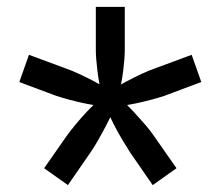

<svg xmlns="http://www.w3.org/2000/svg" viewBox="-20 -640 640 557"><path d="M423 -103 358 -197Q349 -211 336 -232.5Q323 -254 311 -277.5Q299 -301 292 -318L336 -347Q350 -335 367.5 -316Q385 -297 401.5 -278Q418 -259 427 -245L492 -152ZM177 -103 108 -152 173 -245Q183 -259 199 -278.5Q215 -298 232.5 -316.5Q250 -335 264 -347L308 -318Q301 -301 289 -278Q277 -255 264.5 -233Q252 -211 242 -197ZM275 -332Q256 -334 231 -339Q206 -344 182 -350.5Q158 -357 143 -362L36 -402L64 -481L172 -441Q187 -436 209.5 -425.5Q232 -415 255 -403Q278 -391 293 -380ZM300 -301Q279 -301 264 -316Q249 -331 249 -352Q249 -373 264 -388Q279 -403 300 -403Q321 -403 336 -388Q351 -373 351 -352Q351 -331 336 -316Q321 -301 300 -301ZM274 -371Q267 -399 262.5 -435.5Q258 -472 258 -495V-620H342V-495Q342 -472 337.5 -435.5Q333 -399 325 -371ZM325 -332 307 -380Q323 -391 345.5 -403Q368 -415 390.5 -425.5Q413 -436 428 -441L536 -481L564 -402L457 -362Q442 -357 418 -350.5Q394 -344 369 -339Q344 -334 325 -332Z"/></svg>

Font: Pitagon Sans Mono
Style: Regular
Weight: 400
Monospace: yes
Designer: Travis Tran
Foundry: Pitagon
Version: Version 1.001;gftools[0.9.26]